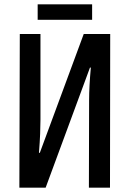

<svg xmlns="http://www.w3.org/2000/svg" viewBox="-20 -872 603 892"><path d="M70 0 72 -714H168V-317Q168 -288 166.5 -250.5Q165 -213 161 -162H165L369 -714H492L491 0H393L394 -408Q394 -438 396 -476Q398 -514 402 -558H398L192 0ZM408 -852V-780H155V-852Z"/></svg>

Font: Noto Sans ExtraCondensed Medium
Style: Regular
Weight: 500
Width: 2
Designer: Monotype Design Team
Foundry: Monotype Imaging Inc.
Version: Version 2.013; ttfautohint (v1.8.4.7-5d5b)